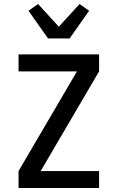

<svg xmlns="http://www.w3.org/2000/svg" viewBox="-20 -943 590 963"><path d="M73 0V-85L366 -585H73V-670H477V-585L184 -85H477V0ZM221 -750 123 -889 171 -923 275 -809 379 -923 427 -889 329 -750Z"/></svg>

Font: Lode Dark Term
Style: Bold
Weight: 700
Monospace: yes
Designer: Belleve Invis
Foundry: Belleve Invis
Version: Version 29.2.0